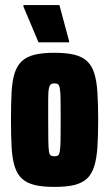

<svg xmlns="http://www.w3.org/2000/svg" viewBox="-20 -725 427 753"><path d="M194 8Q146 8 115.5 0.5Q85 -7 66 -24.5Q47 -42 37.5 -72.5Q28 -103 25.5 -148Q23 -193 23 -255Q23 -318 25.5 -363.5Q28 -409 37.5 -438.5Q47 -468 66 -485.5Q85 -503 116 -510.5Q147 -518 194 -518Q240 -518 271 -510.5Q302 -503 321 -485.5Q340 -468 349.5 -438.5Q359 -409 362 -363.5Q365 -318 365 -255Q365 -192 362 -147.5Q359 -103 349.5 -72.5Q340 -42 321 -24.5Q302 -7 271.5 0.5Q241 8 194 8ZM194 -112Q202 -112 207 -115Q212 -118 214.5 -131.5Q217 -145 217.5 -174Q218 -203 218 -255Q218 -307 217.5 -336.5Q217 -366 214.5 -379Q212 -392 207 -395Q202 -398 193 -398Q185 -398 180 -395Q175 -392 172 -379Q169 -366 169 -336.5Q169 -307 169 -255Q169 -203 169.5 -174Q170 -145 172 -131.5Q174 -118 179.5 -115Q185 -112 194 -112ZM131 -559 72 -699V-705H213L251 -564V-559Z"/></svg>

Font: Saira ExtraCondensed Black
Style: Regular
Weight: 900
Width: 2
Designer: Hector Gatti with collaboration of the Omnibus-Type team
Foundry: Omnibus-Type
Version: Version 1.101